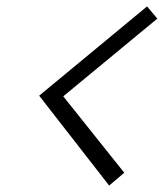

<svg xmlns="http://www.w3.org/2000/svg" viewBox="-20 -657 510 598"><path d="M102 -359 320 -79 367 -119 177 -357 470 -599 438 -637Z"/></svg>

Font: Advent Pro
Style: Italic
Weight: 400
Italic angle: -12°
Designer: VivaRado, Andreas Kalpakidis
Foundry: VivaRado, Andreas Kalpakidis
Version: Version 3.000